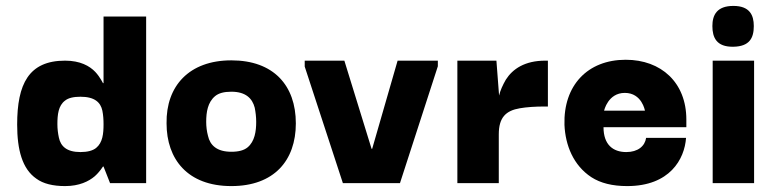

<svg xmlns="http://www.w3.org/2000/svg" viewBox="-20 -619 2617 649"><path d="M200 10C248 10 280 -6 300 -23C317 -38 328 -56 328 -56H330L352 0H474V-563H330V-338H328C328 -338 318 -359 302 -376C283 -396 251 -414 200 -414C77 -414 38 -335 38 -198C38 -113 55 -48 103 -15C126 2 159 10 200 10ZM252 -105C205 -105 185 -125 179 -154C176 -168 174 -183 174 -199C174 -231 177 -262 200 -279C211 -288 229 -292 252 -292C300 -292 320 -273 326 -245C329 -230 330 -215 330 -199C330 -167 327 -137 305 -119C294 -110 276 -105 252 -105Z M762 10C906 10 980 -76 980 -202C980 -330 905 -415 762 -415C619 -415 541 -328 543 -202C543 -81 614 10 762 10ZM762 -106C713 -106 690 -128 683 -160C679 -175 677 -191 677 -207C677 -240 682 -273 707 -294C719 -304 737 -309 762 -309C811 -309 833 -286 841 -255C844 -240 846 -224 846 -207C846 -175 841 -141 817 -121C805 -111 787 -106 762 -106Z M1238 -116H1236L1144 -414H1010V-394L1139 0H1332L1460 -395V-414H1324Z M1666 0V-165C1666 -222 1690 -245 1737 -253C1760 -257 1789 -259 1822 -259H1832V-414H1823C1754 -414 1713 -386 1690 -350C1679 -331 1671 -313 1667 -296L1658 -414H1526V0Z M2100 10C2244 10 2294 -81 2299 -153H2164C2160 -125 2136 -105 2097 -105C2052 -105 2020 -130 2020 -189H2300V-215C2300 -340 2215 -417 2095 -417C1966 -417 1884 -330 1888 -197C1891 -128 1918 -60 1979 -20C2010 0 2050 10 2100 10ZM2022 -245C2022 -245 2035 -305 2092 -305C2150 -305 2160 -245 2160 -245Z M2459 -461C2514 -462 2528 -491 2528 -531C2528 -568 2514 -599 2459 -599C2403 -599 2388 -568 2388 -531C2388 -492 2402 -460 2459 -461ZM2529 0V-414H2389V0Z"/></svg>

Font: OSH Darker Grotesque Black
Style: Regular
Weight: 900
Designer: Gabriel Lam
Foundry: TypeRant
Version: Version 1.000;Glyphs 3.1.1 (3148)